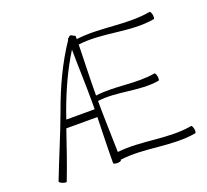

<svg xmlns="http://www.w3.org/2000/svg" viewBox="-137 -983 1254 1162"><g transform="rotate(-20 489.5 -402.0)"><path d="M103 9C142 -91 176 -193 211 -295H411C409 -197 405 -98 405 0C405 4 416 8 430 8C444 8 455 4 455 0V-4C614 -25 776 28 934 0C939 -1 940 -13 938 -26C935 -40 930 -50 926 -50C770 -22 611 -72 455 -54C453 -164 448 -274 448 -385C576 -402 706 -353 834 -375C839 -376 840 -388 838 -401C835 -415 830 -425 826 -425C701 -403 573 -437 448 -420C448 -529 453 -637 455 -746C614 -767 775 -707 934 -735C939 -736 940 -748 938 -761C935 -775 930 -785 926 -785C770 -757 611 -801 455 -781C455 -788 455 -794 455 -800C455 -803 450 -805 443 -807C441 -809 440 -810 438 -811C430 -817 420 -816 416 -810C415 -809 414 -807 412 -805C408 -804 405 -802 405 -800C405 -798 405 -796 405 -795C324 -675 263 -542 214 -406C165 -272 108 -142 57 -9C55 -5 64 2 77 7C90 12 102 13 103 9ZM246 -394C289 -511 340 -626 406 -731C407 -621 412 -510 412 -400C412 -382 412 -363 412 -345H229C235 -361 240 -378 246 -394Z"/></g></svg>

Font: Nupuram Thin
Style: Regular
Weight: 100
Designer: Santhosh Thottingal (santhosh.thottingal@gmail.com)
Foundry: SMC
Version: Version 1.000